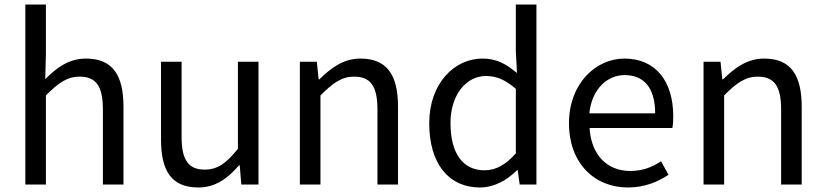

<svg xmlns="http://www.w3.org/2000/svg" viewBox="-20 -816 3650 849"><path d="M92 0H183V-394C238 -449 276 -477 332 -477C404 -477 435 -436 435 -332V0H526V-344C526 -485 477 -557 360 -557C285 -557 231 -517 180 -466L183 -578V-796H92Z M857 13C932 13 986 -26 1037 -85H1040L1047 0H1123V-543H1032V-158C980 -93 941 -66 885 -66C813 -66 783 -109 783 -210V-543H692V-199C692 -58 740 13 857 13Z M1306 0H1397V-394C1452 -449 1490 -477 1546 -477C1618 -477 1649 -436 1649 -332V0H1740V-344C1740 -485 1691 -557 1574 -557C1499 -557 1444 -516 1392 -465H1389L1381 -543H1306Z M2102 13C2167 13 2224 -21 2267 -64H2269L2278 0H2352V-796H2261V-587L2266 -493C2218 -533 2177 -557 2113 -557C1989 -557 1878 -447 1878 -271C1878 -90 1966 13 2102 13ZM2122 -63C2026 -63 1972 -139 1972 -272C1972 -396 2041 -480 2129 -480C2174 -480 2214 -464 2261 -423V-138C2216 -87 2173 -63 2122 -63Z M2756 13C2832 13 2888 -12 2936 -43L2903 -103C2863 -76 2820 -60 2767 -60C2663 -60 2594 -133 2587 -250H2953C2956 -263 2957 -282 2957 -302C2957 -457 2879 -557 2741 -557C2615 -557 2496 -447 2496 -271C2496 -91 2612 13 2756 13ZM2586 -315C2597 -422 2665 -484 2742 -484C2827 -484 2877 -428 2877 -315Z M3091 0H3182V-394C3237 -449 3275 -477 3331 -477C3403 -477 3434 -436 3434 -332V0H3525V-344C3525 -485 3476 -557 3359 -557C3284 -557 3229 -516 3177 -465H3174L3166 -543H3091Z"/></svg>

Font: Spoqa Han Sans Neo Regular
Style: Regular
Weight: 400
Designer: [Spoqa Han Sans Neo] Dong-huui Kim  Younghwa Kang  Yujin Lee  [Noto Sans] Ryoko NISHIZUKA  (kana & ideographs); Paul D. 
Foundry: Spoqa (http://www.spoqa-han-sans.com)
Version: Version 1.000